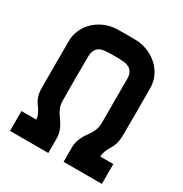

<svg xmlns="http://www.w3.org/2000/svg" viewBox="-165 -831 910 956"><g transform="rotate(30 290.0 -353.0)"><path d="M374 -184C350 -152 334 -120 334 -84V0H554V-114H479C479 -134 488 -156 505 -184C518 -205 524 -231 524 -260C525 -329 525 -468 524 -537C523 -621 451 -699 347 -705C328 -706 250 -706 231 -705C129 -699 57 -621 56 -537C56 -483 55 -315 56 -260C56 -231 64 -205 79 -184C99 -157 111 -134 111 -114H26V0H246V-84C246 -122 229 -153 206 -184C189 -207 178 -233 178 -260C177 -310 177 -468 178 -517C179 -563 205 -578 233 -581C262 -584 316 -584 345 -581C374 -578 402 -563 402 -517V-260C402 -234 391 -207 374 -184Z"/></g></svg>

Font: Fervojo
Style: Bold
Weight: 700
Designer: kohakuno
Version: ver.1.0